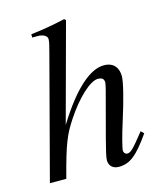

<svg xmlns="http://www.w3.org/2000/svg" viewBox="-106 -760 711 847"><g transform="rotate(-15 250.0 -337.0)"><path d="M465 -118C411 -50 399 -38 383 -38C374 -38 367 -46 367 -56C367 -67 383 -129 400 -181C430 -275 448 -349 448 -374C448 -411 429 -441 383 -441C321 -441 243 -376 153 -230L274 -677L267 -683C209 -670 170 -663 110 -656V-641H137C155 -641 178 -633 178 -616C178 -602 173 -585 165 -554L19 0H94C134 -154 150 -189 190 -250C242 -329 306 -390 342 -390C365 -390 370 -380 370 -365C370 -361 367 -348 363 -332L308 -125C295 -76 288 -45 288 -33C288 -7 305 9 332 9C383 9 417 -18 478 -105Z"/></g></svg>

Font: XITS
Style: Italic
Weight: 400
Italic angle: -16.33°
Designer: MicroPress Inc., with final additions and corrections provided by Coen Hoffman, Elsevier (retired)
Version: Version 1.107